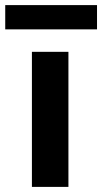

<svg xmlns="http://www.w3.org/2000/svg" viewBox="-22 -732 400 752"><path d="M246 0H103V-529H246ZM358 -617H-1.5V-712H358Z"/></svg>

Font: 1883 Sans
Style: Bold
Weight: 700
Designer: 1883 Sans project is a fork of Public Sans.
Version: Version 1.009